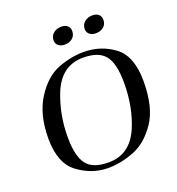

<svg xmlns="http://www.w3.org/2000/svg" viewBox="-140 -885 929 1008"><g transform="rotate(-20 324.5 -381.0)"><path d="M50 -242Q50 -377 106 -464Q162 -551 235 -579Q308 -607 379 -607Q475 -607 549 -551.5Q623 -496 623 -356Q623 -209 567.5 -128Q512 -47 438 -18.5Q364 10 293 10Q205 10 127.5 -46.5Q50 -103 50 -242ZM478 -139Q524 -247 524 -383Q524 -490 488.5 -535Q453 -580 366 -580Q240 -580 189 -443Q148 -335 148 -215Q148 -110 182.5 -63.5Q217 -17 306 -17Q425 -17 478 -139ZM426 -718Q426 -742 444 -757Q462 -772 488 -772Q510 -772 522.5 -761Q535 -750 535 -731Q535 -706 518 -691.5Q501 -677 474 -677Q453 -677 439.5 -688Q426 -699 426 -718ZM252 -718Q252 -742 270 -757Q288 -772 314 -772Q336 -772 348.5 -761Q361 -750 361 -731Q361 -706 344 -691.5Q327 -677 300 -677Q279 -677 265.5 -688Q252 -699 252 -718Z"/></g></svg>

Font: Unna
Style: Italic
Weight: 400
Italic angle: -8.05°
Designer: Jorge de Buen Unna
Foundry: Omnibus-Type
Version: Version 2.008